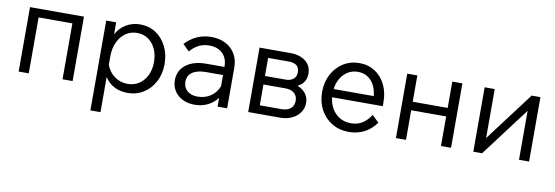

<svg xmlns="http://www.w3.org/2000/svg" viewBox="-53 -879 4174 1444"><g transform="rotate(10 2034.0 -157.0)"><path d="M85 0V-492H497V0H420V-427H162V0Z M744 194H667V-492H743V-400Q768 -449 816.5 -478.5Q865 -508 924 -508Q992 -508 1044 -474Q1096 -440 1126 -380.5Q1156 -321 1156 -246Q1156 -170 1125 -111Q1094 -52 1040.5 -18Q987 16 918 16Q859 16 814 -8.5Q769 -33 744 -75ZM744 -232V-169Q762 -116 806 -83.5Q850 -51 907 -51Q957 -51 994.5 -76Q1032 -101 1053.5 -145Q1075 -189 1075 -246Q1075 -303 1054.5 -347Q1034 -391 997.5 -416Q961 -441 913 -441Q864 -441 826 -414.5Q788 -388 766 -341Q744 -294 744 -232Z M1430 16Q1378 16 1338 -4Q1298 -24 1275.5 -59.5Q1253 -95 1253 -140Q1253 -215 1310.5 -259Q1368 -303 1465 -303H1603V-307Q1603 -369 1565.5 -405.5Q1528 -442 1463 -442Q1378 -442 1319 -371L1269 -420Q1353 -508 1468 -508Q1531 -508 1578 -483.5Q1625 -459 1651 -414.5Q1677 -370 1677 -310V0H1604V-67Q1576 -29 1531 -6.5Q1486 16 1430 16ZM1441 -48Q1499 -48 1542 -77.5Q1585 -107 1603 -156V-241H1474Q1407 -241 1370 -215.5Q1333 -190 1333 -143Q1333 -100 1362.5 -74Q1392 -48 1441 -48Z M1838 0V-492H2073Q2145 -492 2189.5 -457.5Q2234 -423 2234 -362Q2234 -290 2169 -259Q2210 -243 2232.5 -213Q2255 -183 2255 -144Q2255 -102 2232.5 -69.5Q2210 -37 2171 -18.5Q2132 0 2082 0ZM2073 -427H1915V-289H2073Q2109 -289 2131.5 -307Q2154 -325 2154 -359Q2154 -427 2073 -427ZM2082 -224H1915V-65H2082Q2125 -65 2150 -86Q2175 -107 2175 -144Q2175 -182 2150.5 -203Q2126 -224 2082 -224Z M2764 -141 2816 -91Q2777 -37 2724.5 -10.5Q2672 16 2609 16Q2535 16 2478.5 -18Q2422 -52 2390.5 -111.5Q2359 -171 2359 -246Q2359 -321 2390.5 -380.5Q2422 -440 2476.5 -474Q2531 -508 2599 -508Q2666 -508 2717.5 -475Q2769 -442 2798 -383.5Q2827 -325 2827 -249V-219H2440Q2448 -145 2494.5 -98Q2541 -51 2614 -51Q2660 -51 2697 -73Q2734 -95 2764 -141ZM2599 -441Q2537 -441 2493.5 -397Q2450 -353 2441 -282H2747Q2740 -355 2700.5 -398Q2661 -441 2599 -441Z M2966 0V-492H3043V-291H3310V-492H3387V0H3310V-226H3043V0Z M3557 0V-492H3634V-118L3916 -492H3983V0H3906V-374L3624 0Z"/></g></svg>

Font: Wix Madefor Text
Style: Regular
Weight: 400
Designer: Dalton Maag Ltd
Foundry: Dalton Maag Ltd
Version: Version 3.100